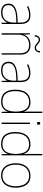

<svg xmlns="http://www.w3.org/2000/svg" viewBox="1366 -2166 810 3583"><g transform="rotate(90 1771.5 -375.0)"><path d="M264 -537Q346 -537 387 -492.5Q428 -448 428 -350V0H406L402 -103H400Q379 -57 334 -23.5Q289 10 208 10Q129 10 88.5 -28Q48 -66 48 -129Q48 -208 114.5 -247.5Q181 -287 299 -294L402 -300V-343Q402 -433 368 -472.5Q334 -512 264 -512Q224 -512 186.5 -503Q149 -494 106 -472L97 -498Q137 -516 178.5 -526.5Q220 -537 264 -537ZM301 -270Q199 -265 137.5 -232Q76 -199 76 -129Q76 -76 110 -45.5Q144 -15 208 -15Q308 -15 354.5 -72Q401 -129 402 -220V-275Z M820 -538Q906 -538 953 -491Q1000 -444 1000 -346V0H974V-345Q974 -433 933.5 -473Q893 -513 820 -513Q734 -513 680.5 -461.5Q627 -410 627 -302V0H601V-528H622L626 -417H628Q640 -448 663.5 -475.5Q687 -503 725.5 -520.5Q764 -538 820 -538ZM636 -618Q640 -668 663.5 -692Q687 -716 725 -716Q750 -716 768.5 -704.5Q787 -693 802.5 -678.5Q818 -664 834.5 -652.5Q851 -641 871 -641Q893 -641 912.5 -655.5Q932 -670 936 -716H961Q957 -667 932.5 -642Q908 -617 870 -617Q845 -617 826.5 -628.5Q808 -640 792.5 -654.5Q777 -669 761 -680.5Q745 -692 723 -692Q703 -692 684.5 -677.5Q666 -663 661 -618Z M1348 -537Q1430 -537 1471 -492.5Q1512 -448 1512 -350V0H1490L1486 -103H1484Q1463 -57 1418 -23.5Q1373 10 1292 10Q1213 10 1172.5 -28Q1132 -66 1132 -129Q1132 -208 1198.5 -247.5Q1265 -287 1383 -294L1486 -300V-343Q1486 -433 1452 -472.5Q1418 -512 1348 -512Q1308 -512 1270.5 -503Q1233 -494 1190 -472L1181 -498Q1221 -516 1262.5 -526.5Q1304 -537 1348 -537ZM1385 -270Q1283 -265 1221.5 -232Q1160 -199 1160 -129Q1160 -76 1194 -45.5Q1228 -15 1292 -15Q1392 -15 1438.5 -72Q1485 -129 1486 -220V-275Z M1878 10Q1764 10 1709 -58Q1654 -126 1654 -254Q1654 -391 1714 -464.5Q1774 -538 1886 -538Q1958 -538 2002.5 -502.5Q2047 -467 2063 -414H2065Q2064 -448 2063.5 -480Q2063 -512 2063 -543V-760H2089V0H2067L2065 -113H2063Q2045 -63 2001 -26.5Q1957 10 1878 10ZM1878 -15Q1978 -15 2020.5 -80.5Q2063 -146 2063 -263V-266Q2063 -386 2019 -449.5Q1975 -513 1886 -513Q1787 -513 1734 -448.5Q1681 -384 1681 -254Q1681 -134 1729.5 -74.5Q1778 -15 1878 -15Z M2281 -721Q2299 -721 2303.5 -711.5Q2308 -702 2308 -690Q2308 -677 2303.5 -668Q2299 -659 2281 -659Q2266 -659 2261 -668Q2256 -677 2256 -690Q2256 -702 2261 -711.5Q2266 -721 2281 -721ZM2294 -528V0H2268V-528Z M2668 10Q2554 10 2499 -58Q2444 -126 2444 -254Q2444 -391 2504 -464.5Q2564 -538 2676 -538Q2748 -538 2792.5 -502.5Q2837 -467 2853 -414H2855Q2854 -448 2853.5 -480Q2853 -512 2853 -543V-760H2879V0H2857L2855 -113H2853Q2835 -63 2791 -26.5Q2747 10 2668 10ZM2668 -15Q2768 -15 2810.5 -80.5Q2853 -146 2853 -263V-266Q2853 -386 2809 -449.5Q2765 -513 2676 -513Q2577 -513 2524 -448.5Q2471 -384 2471 -254Q2471 -134 2519.5 -74.5Q2568 -15 2668 -15Z M3483 -264Q3483 -187 3458.5 -124.5Q3434 -62 3383.5 -26Q3333 10 3254 10Q3178 10 3127.5 -26Q3077 -62 3052 -124Q3027 -186 3027 -264Q3027 -390 3088.5 -464Q3150 -538 3260 -538Q3340 -538 3389 -501.5Q3438 -465 3460.5 -403Q3483 -341 3483 -264ZM3054 -264Q3054 -191 3076 -134.5Q3098 -78 3142.5 -46.5Q3187 -15 3254 -15Q3324 -15 3368.5 -47Q3413 -79 3434.5 -135.5Q3456 -192 3456 -264Q3456 -333 3436.5 -389.5Q3417 -446 3374 -479.5Q3331 -513 3260 -513Q3161 -513 3107.5 -447Q3054 -381 3054 -264Z"/></g></svg>

Font: Noto Sans Myanmar Thin
Style: Regular
Weight: 100
Designer: Monotype Design Team
Foundry: Monotype Imaging Inc.
Version: Version 2.107; ttfautohint (v1.8.4.7-5d5b)